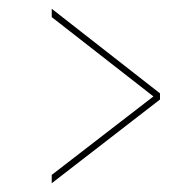

<svg xmlns="http://www.w3.org/2000/svg" viewBox="-20 -546 434 438"><path d="M98 -128V-147L330 -326L98 -507V-526L345 -333V-319Z"/></svg>

Font: Smooch Sans Thin
Style: Regular
Weight: 100
Designer: Robert E. Leuschke
Foundry: Robert E. Leuschke
Version: Version 1.010